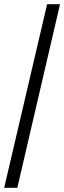

<svg xmlns="http://www.w3.org/2000/svg" viewBox="-20 -780 308 921"><path d="M0 121 206 -760H268L63 121Z"/></svg>

Font: Noto Serif Thai SemiCondensed SemiBold
Style: Regular
Weight: 600
Width: 4
Designer: Monotype Design Team
Foundry: Monotype Imaging Inc.
Version: Version 2.002; ttfautohint (v1.8.4.7-5d5b)